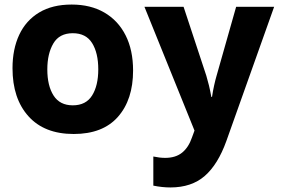

<svg xmlns="http://www.w3.org/2000/svg" viewBox="-20 -579 1240 844"><path d="M304 10Q175 10 105 -68Q35 -146 35 -279Q35 -363 64.5 -426Q94 -489 152 -524Q210 -559 295 -559Q378 -559 438.5 -524Q499 -489 532 -424Q565 -359 565 -269Q565 -141 498.5 -65.5Q432 10 304 10ZM300 -116Q358 -116 385 -159.5Q412 -203 412 -274Q412 -346 385 -389.5Q358 -433 300 -433Q241 -433 214.5 -388Q188 -343 188 -274Q188 -202 215.5 -159Q243 -116 300 -116ZM729 245Q693 245 654 237V109Q682 115 706 115Q752 115 780.5 92Q809 69 824 25L835 -5L615 -549H787L887 -246Q893 -226 898.5 -203.5Q904 -181 909 -153H912Q916 -180 921.5 -204.5Q927 -229 932 -246L1018 -549H1185L975 41Q938 144 880 194.5Q822 245 729 245Z"/></svg>

Font: Noto Sans Mono ExtraBold
Style: Regular
Weight: 800
Designer: Monotype Design Team
Foundry: Monotype Imaging Inc.
Version: Version 2.014